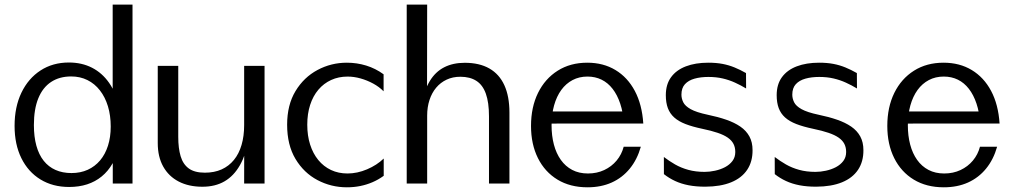

<svg xmlns="http://www.w3.org/2000/svg" viewBox="-20 -778 4297 814"><path d="M273.1 14.7Q203.6 14.7 151.4 -17.3Q99.2 -49.3 70.5 -107.6Q41.8 -165.9 41.8 -244.1Q41.8 -324.6 70.8 -385Q99.9 -445.5 151.7 -479.2Q203.6 -513 271.9 -513Q326.8 -513 369.9 -491Q412.9 -469.1 442.4 -427Q471.9 -384.9 485.3 -324L457.7 -304.3V-758.4H541.8V0H458.1V-182.4L486.9 -162.6Q465.7 -74.4 411.1 -29.9Q356.6 14.7 273.1 14.7ZM283 -44.3Q321.2 -44.3 351.9 -58.2Q382.6 -72.2 404.4 -98Q426.2 -123.9 437.8 -160.3Q449.4 -196.6 449.4 -241.4Q449.4 -288.6 437.6 -327.5Q425.7 -366.5 403.6 -394.8Q381.6 -423.2 350.7 -438.5Q319.8 -453.9 281.8 -453.9Q232.1 -453.9 196.6 -430.5Q161.1 -407.1 142.4 -361.2Q123.7 -315.3 123.7 -247.9Q123.7 -198.2 134.3 -160Q144.9 -121.9 165.4 -96.2Q185.8 -70.6 215.4 -57.5Q245.1 -44.3 283 -44.3Z M838 13.7Q780.3 13.7 737.7 -8.3Q695.2 -30.3 672 -71.8Q648.8 -113.2 648.8 -171.5V-498.8H735.7V-197.7Q735.7 -149.6 745.8 -115.6Q755.9 -81.6 780.5 -63.7Q805.1 -45.9 848.5 -45.9Q888.6 -45.9 919.6 -59.8Q950.5 -73.8 971.8 -100Q993.2 -126.2 1004.1 -163.6Q1015.1 -201 1015.1 -247.8V-498.8H1101.6V0H1015.1L1015.4 -212.2L1035.1 -189.9Q1022.8 -123 997.2 -77.7Q971.5 -32.3 932 -9.3Q892.6 13.7 838 13.7Z M1450.6 16.1Q1383.9 16.1 1326 -14.5Q1268.2 -45 1232.7 -104.2Q1197.3 -163.4 1197.3 -249.2Q1197.3 -333.1 1232.8 -391.8Q1268.3 -450.5 1326.1 -481.3Q1383.9 -512.2 1450.5 -512.2Q1492.8 -512.2 1532.4 -500.1Q1571.9 -488 1606.3 -463V-390.9Q1587.7 -409.8 1562.2 -423.7Q1536.8 -437.5 1508.9 -445.4Q1481 -453.3 1453.6 -453.3Q1415.2 -453.3 1383.8 -438.8Q1352.4 -424.4 1329.7 -397.6Q1307 -370.8 1294.9 -333.3Q1282.7 -295.8 1282.7 -249.3Q1282.7 -202.9 1294.8 -165Q1306.9 -127 1329.4 -99.6Q1351.9 -72.2 1383.3 -57.3Q1414.7 -42.5 1453.4 -42.5Q1494.5 -42.5 1536.1 -60.1Q1577.8 -77.8 1606.8 -105.9V-32.7Q1584.1 -16.1 1559 -5.4Q1533.9 5.3 1507 10.7Q1480.1 16.1 1450.6 16.1Z M1704.3 0V-758.4H1791L1790.3 -298.2L1768 -334.9Q1778.4 -395.2 1802.1 -434.4Q1825.8 -473.6 1863.1 -492.7Q1900.3 -511.8 1950.3 -511.8Q2012.5 -511.8 2054.7 -487.7Q2096.9 -463.6 2118.3 -416.6Q2139.8 -369.5 2139.8 -300.6V0H2053.1V-284.4Q2053.1 -343.7 2039.8 -380.8Q2026.6 -417.9 1999.6 -435.2Q1972.6 -452.6 1931.5 -452.6Q1899.5 -452.6 1873.6 -440.4Q1847.7 -428.3 1829.2 -406.3Q1810.7 -384.2 1800.9 -354.1Q1791 -324 1791 -287.9V0Z M2470.7 16.1Q2397.4 16.1 2343.7 -16.4Q2289.9 -49 2260.6 -107.7Q2231.3 -166.4 2231.3 -244.1Q2231.3 -323.7 2261 -384.1Q2290.8 -444.5 2344.4 -478.3Q2398.1 -512.2 2469.7 -512.2Q2537.9 -512.2 2589.3 -481.1Q2640.8 -450.1 2671.4 -392.5Q2702 -335 2707.3 -254.4H2625.3Q2621.8 -301.9 2609.4 -338.9Q2597 -375.9 2577.1 -401.5Q2557.3 -427 2530.5 -440.2Q2503.6 -453.4 2470.7 -453.4Q2435.6 -453.4 2407.5 -438.6Q2379.4 -423.8 2359.6 -396.6Q2339.8 -369.3 2329.1 -331.2Q2318.4 -293 2318.4 -246.5Q2318.4 -202.5 2328.3 -165Q2338.2 -127.6 2357.7 -100.2Q2377.1 -72.8 2406 -57.6Q2434.9 -42.5 2472.7 -42.5Q2510.6 -42.5 2541.7 -57.1Q2572.8 -71.7 2594.2 -97.3Q2615.6 -123 2624.2 -156H2696.9Q2681.4 -101.5 2650 -63.1Q2618.6 -24.6 2573.4 -4.2Q2528.2 16.1 2470.7 16.1ZM2298.1 -254.1 2286.7 -305.4H2684.9L2686.1 -254.4Z M2970 13.5Q2931.2 13.5 2899.7 7.5Q2868.1 1.4 2842.3 -10.6Q2816.5 -22.5 2794.7 -39.8L2794.5 -112.5Q2816.8 -95.4 2842 -80.9Q2867.3 -66.4 2898.1 -57.9Q2928.9 -49.3 2967.4 -49.3Q2988.9 -49.3 3011.6 -54.3Q3034.4 -59.2 3053.8 -69.3Q3073.2 -79.5 3085.3 -95.5Q3097.3 -111.4 3097.3 -133.5Q3097.3 -153 3089.7 -167.9Q3082.1 -182.8 3065.7 -194.3Q3049.3 -205.8 3022.5 -214.9Q2995.8 -224 2957.2 -232Q2915.4 -240.8 2886 -252.2Q2856.6 -263.6 2838.3 -280.1Q2820 -296.6 2811.4 -319.7Q2802.8 -342.7 2802.8 -374.6Q2802.8 -420.3 2825.1 -450.8Q2847.3 -481.2 2887.8 -496.7Q2928.3 -512.2 2982.6 -512.2Q3016.6 -512.2 3043.3 -507.1Q3069.9 -502 3093.9 -492.2Q3117.8 -482.4 3142.8 -468.2L3143.2 -402.9Q3120.4 -416.7 3096.1 -427.7Q3071.9 -438.8 3044.2 -445.3Q3016.5 -451.8 2983.2 -451.8Q2950.5 -451.8 2924.7 -444.6Q2898.9 -437.4 2883.9 -421.1Q2869 -404.8 2869 -376.7Q2869 -360.5 2876.7 -344.5Q2884.4 -328.6 2908.2 -315.2Q2932.1 -301.8 2980.2 -291.6Q3023.9 -282.6 3058.8 -270.5Q3093.8 -258.4 3118.9 -241.2Q3143.9 -223.9 3157.2 -199.5Q3170.5 -175.1 3170.5 -141.5Q3170.9 -92.8 3147.7 -58.1Q3124.5 -23.4 3079.7 -5.1Q3034.9 13.2 2970 13.5Z M3440 13.5Q3401.2 13.5 3369.7 7.5Q3338.1 1.4 3312.3 -10.6Q3286.5 -22.5 3264.7 -39.8L3264.5 -112.5Q3286.8 -95.4 3312 -80.9Q3337.3 -66.4 3368.1 -57.9Q3398.9 -49.3 3437.4 -49.3Q3458.9 -49.3 3481.6 -54.3Q3504.4 -59.2 3523.8 -69.3Q3543.2 -79.5 3555.3 -95.5Q3567.3 -111.4 3567.3 -133.5Q3567.3 -153 3559.7 -167.9Q3552.1 -182.8 3535.7 -194.3Q3519.3 -205.8 3492.5 -214.9Q3465.8 -224 3427.2 -232Q3385.4 -240.8 3356 -252.2Q3326.6 -263.6 3308.3 -280.1Q3290 -296.6 3281.4 -319.7Q3272.8 -342.7 3272.8 -374.6Q3272.8 -420.3 3295.1 -450.8Q3317.3 -481.2 3357.8 -496.7Q3398.3 -512.2 3452.6 -512.2Q3486.6 -512.2 3513.3 -507.1Q3539.9 -502 3563.9 -492.2Q3587.8 -482.4 3612.8 -468.2L3613.2 -402.9Q3590.4 -416.7 3566.1 -427.7Q3541.9 -438.8 3514.2 -445.3Q3486.5 -451.8 3453.2 -451.8Q3420.5 -451.8 3394.7 -444.6Q3368.9 -437.4 3353.9 -421.1Q3339 -404.8 3339 -376.7Q3339 -360.5 3346.7 -344.5Q3354.4 -328.6 3378.2 -315.2Q3402.1 -301.8 3450.2 -291.6Q3493.9 -282.6 3528.8 -270.5Q3563.8 -258.4 3588.9 -241.2Q3613.9 -223.9 3627.2 -199.5Q3640.5 -175.1 3640.5 -141.5Q3640.9 -92.8 3617.7 -58.1Q3594.5 -23.4 3549.7 -5.1Q3504.9 13.2 3440 13.5Z M3981.2 16.1Q3907.9 16.1 3854.2 -16.4Q3800.4 -49 3771.1 -107.7Q3741.8 -166.4 3741.8 -244.1Q3741.8 -323.7 3771.5 -384.1Q3801.3 -444.5 3854.9 -478.3Q3908.6 -512.2 3980.2 -512.2Q4048.4 -512.2 4099.8 -481.1Q4151.3 -450.1 4181.9 -392.5Q4212.5 -335 4217.8 -254.4H4135.8Q4132.3 -301.9 4119.9 -338.9Q4107.5 -375.9 4087.6 -401.5Q4067.8 -427 4041 -440.2Q4014.1 -453.4 3981.2 -453.4Q3946.1 -453.4 3918 -438.6Q3889.9 -423.8 3870.1 -396.6Q3850.3 -369.3 3839.6 -331.2Q3828.9 -293 3828.9 -246.5Q3828.9 -202.5 3838.8 -165Q3848.7 -127.6 3868.2 -100.2Q3887.6 -72.8 3916.5 -57.6Q3945.4 -42.5 3983.2 -42.5Q4021.1 -42.5 4052.2 -57.1Q4083.3 -71.7 4104.7 -97.3Q4126.1 -123 4134.7 -156H4207.4Q4191.9 -101.5 4160.5 -63.1Q4129.1 -24.6 4083.9 -4.2Q4038.7 16.1 3981.2 16.1ZM3808.6 -254.1 3797.2 -305.4H4195.4L4196.6 -254.4Z"/></svg>

Font: Russolo 10pt ExtraLight
Style: Regular
Weight: 200
Designer: Micah Stupak-Hahn
Version: Version 1.000